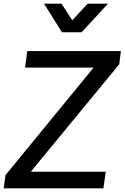

<svg xmlns="http://www.w3.org/2000/svg" viewBox="-38 -1022 676 1042"><path d="M-18 0 -8 -72 470 -655H98L110 -745H618L609 -673L129 -90H536L523 0ZM298 -847 201 -1002H296L354 -912L438 -1002H548L405 -847Z"/></svg>

Font: Plus Jakarta Sans Medium
Style: Italic
Weight: 500
Italic angle: -8°
Designer: Gumpita Rahayu
Foundry: Tokotype
Version: Version 2.071; ttfautohint (v1.8.4.7-5d5b);gftools[0.9.29]